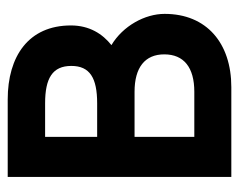

<svg xmlns="http://www.w3.org/2000/svg" viewBox="-81 -539 620 498"><g transform="rotate(-90 229.0 -290.0)"><path d="M19 0H252C366 0 442 -64 442 -173C442 -224 411 -281 361 -311C390 -334 412 -368 412 -416C412 -526 332 -580 220 -580H19ZM123 -96V-251H240C303 -251 337 -224 337 -174C337 -123 303 -96 240 -96ZM123 -348V-483H210C275 -483 307 -464 307 -415C307 -367 276 -348 210 -348Z"/></g></svg>

Font: Charger Sport
Style: Blk
Weight: 900
Designer: Jasper
Foundry: Cannot Into Space Fonts
Version: Version 1.1